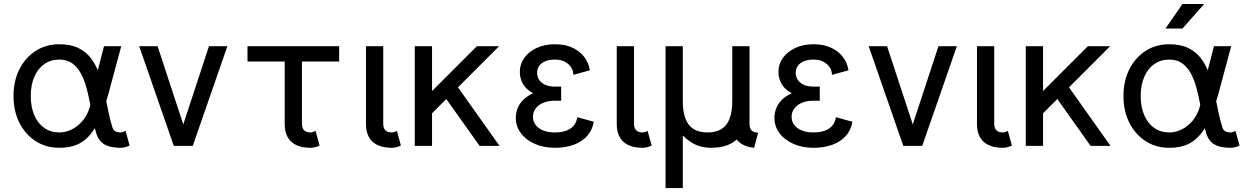

<svg xmlns="http://www.w3.org/2000/svg" viewBox="-20 -743 6349 978"><path d="M282.2 -439.5Q321.3 -439.5 347.9 -420.4Q374.5 -401.4 391.8 -369.1Q409.2 -336.9 420.2 -296.6Q431.2 -256.3 439 -213.9Q446.8 -171.4 454.1 -131.6Q461.4 -91.8 471.2 -61Q480 -34.7 496.6 -19Q513.2 -3.4 537.8 3.2Q562.5 9.8 594.2 9.8Q606 9.8 619.1 6.3Q632.3 2.9 640.1 -2L619.6 -76.2Q615.2 -73.7 607.7 -71Q600.1 -68.4 594.2 -68.4Q578.1 -68.4 567.9 -74Q557.6 -79.6 553.2 -92.8Q540 -133.3 530.8 -180.4Q521.5 -227.5 511.5 -275.1Q501.5 -322.8 485.8 -366.2Q470.2 -409.7 445.1 -443.8Q419.9 -478 380.4 -497.8Q340.8 -517.6 282.2 -517.6Q213.9 -517.6 161.1 -483.4Q108.4 -449.2 78.6 -389.6Q48.8 -330.1 48.8 -253.9Q48.8 -177.7 78.6 -118.2Q108.4 -58.6 161.1 -24.4Q213.9 9.8 282.2 9.8Q354 9.8 399.4 -21Q444.8 -51.8 474.6 -110.8Q504.4 -169.9 529.3 -253.9L597.7 -507.8H509.8L444.3 -253.9Q444.3 -211.9 430.4 -177.7Q416.5 -143.6 393.1 -119.1Q369.6 -94.7 340.8 -81.5Q312 -68.4 282.2 -68.4Q238.3 -68.4 205.6 -91.3Q172.9 -114.3 154.8 -156Q136.7 -197.8 136.7 -253.9Q136.7 -310.1 154.8 -351.8Q172.9 -393.6 205.6 -416.5Q238.3 -439.5 282.2 -439.5Z M913.6 -109.4 782.7 -507.8H689L865.2 0H961.9L1138.2 -507.8H1044.4Z M1587.4 -76.2Q1583 -73.7 1575.4 -71Q1567.9 -68.4 1562 -68.4Q1551.3 -68.4 1543 -71Q1534.7 -73.7 1529.1 -79.3Q1523.4 -85 1520.8 -93.3Q1518.1 -101.6 1518.1 -112.3V-214.8V-282.2V-483.4H1430.2V-282.2V-214.8V-112.3Q1430.2 -81.1 1439 -58.1Q1447.8 -35.2 1464.8 -20Q1481.9 -4.9 1506.3 2.4Q1530.8 9.8 1562 9.8Q1573.7 9.8 1586.9 6.3Q1600.1 2.9 1607.9 -2ZM1707.5 -429.7V-507.8H1240.7V-429.7Z M2001.5 -76.2Q1997.1 -73.7 1989.5 -71Q1981.9 -68.4 1976.1 -68.4Q1965.3 -68.4 1957 -71Q1948.7 -73.7 1943.1 -79.3Q1937.5 -85 1934.8 -93.3Q1932.1 -101.6 1932.1 -112.3V-214.8V-282.2V-507.8H1844.2V-282.2V-214.8V-112.3Q1844.2 -81.1 1853 -58.1Q1861.8 -35.2 1878.9 -20Q1896 -4.9 1920.4 2.4Q1944.8 9.8 1976.1 9.8Q1987.8 9.8 2001 6.3Q2014.2 2.9 2022 -2Z M2228 -274.4 2422.9 0H2524.4L2281.2 -342.8ZM2180.7 -166 2522.5 -507.8Q2511.7 -507.8 2496.8 -507.8Q2481.9 -507.8 2465.8 -507.8Q2449.7 -507.8 2435.1 -507.8Q2420.4 -507.8 2409.2 -507.8L2180.7 -279.3V-507.8H2092.8V0H2180.7Z M2806.6 -301.8Q2824.2 -301.8 2831.3 -301.8Q2838.4 -301.8 2838.4 -301.8V-230Q2838.4 -230 2831.5 -230Q2824.7 -230 2806.6 -230Q2771.5 -230 2746.6 -219.2Q2721.7 -208.5 2708.3 -189.9Q2694.8 -171.4 2694.8 -147.9Q2694.8 -124.5 2708.3 -106.7Q2721.7 -88.9 2746.6 -78.6Q2771.5 -68.4 2806.6 -68.4Q2841.8 -68.4 2866.2 -78.1Q2890.6 -87.9 2904.1 -105.2Q2917.5 -122.6 2920.4 -146L3004.4 -123Q2997.6 -80.6 2971.4 -51Q2945.3 -21.5 2903.3 -5.9Q2861.3 9.8 2806.6 9.8Q2748.5 9.8 2703.4 -10.5Q2658.2 -30.8 2632.8 -65.2Q2607.4 -99.6 2607.4 -141.6Q2607.4 -168 2616.7 -191.7Q2626 -215.3 2645.8 -234.9Q2665.5 -254.4 2695.8 -268.1Q2671.9 -280.8 2656.7 -297.9Q2641.6 -314.9 2634.8 -335.4Q2627.9 -356 2627.9 -377.9Q2627.9 -416.5 2650.6 -448.2Q2673.3 -480 2713.9 -498.8Q2754.4 -517.6 2806.6 -517.6Q2859.4 -517.6 2897.2 -499.5Q2935.1 -481.4 2957.3 -451.4Q2979.5 -421.4 2984.4 -384.8L2900.4 -361.8Q2900.4 -381.8 2889.2 -399.7Q2877.9 -417.5 2857.2 -428.5Q2836.4 -439.5 2806.6 -439.5Q2777.3 -439.5 2757.1 -430.9Q2736.8 -422.4 2726.3 -407.2Q2715.8 -392.1 2715.8 -372.1Q2715.8 -352.1 2726.3 -336.2Q2736.8 -320.3 2757.1 -311Q2777.3 -301.8 2806.6 -301.8Z M3278.8 -76.2Q3274.4 -73.7 3266.8 -71Q3259.3 -68.4 3253.4 -68.4Q3242.7 -68.4 3234.4 -71Q3226.1 -73.7 3220.5 -79.3Q3214.8 -85 3212.2 -93.3Q3209.5 -101.6 3209.5 -112.3V-214.8V-282.2V-507.8H3121.6V-282.2V-214.8V-112.3Q3121.6 -81.1 3130.4 -58.1Q3139.2 -35.2 3156.2 -20Q3173.3 -4.9 3197.8 2.4Q3222.2 9.8 3253.4 9.8Q3265.1 9.8 3278.3 6.3Q3291.5 2.9 3299.3 -2Z M3821.3 9.8Q3786.1 6.3 3761.2 -7.6Q3736.3 -21.5 3723.1 -47.4Q3710 -73.2 3710 -110.8V-139.6L3797.9 -228.5V-110.8Q3797.9 -88.9 3808.8 -78.1Q3819.8 -67.4 3841.8 -67.4ZM3710 -507.8H3797.9V-228.5Q3797.9 -111.3 3750.2 -50.8Q3702.6 9.8 3603.5 9.8Q3573.2 9.8 3547.9 2.7Q3522.5 -4.4 3500.7 -18.3Q3479 -32.2 3458 -52.7V214.8H3370.1V-507.8H3458V-228.5Q3458 -175.3 3471.2 -139.6Q3484.4 -104 3512.2 -86.2Q3540 -68.4 3584 -68.4Q3627.9 -68.4 3655.8 -86.2Q3683.6 -104 3696.8 -139.6Q3710 -175.3 3710 -228.5Z M4124 -301.8Q4141.6 -301.8 4148.7 -301.8Q4155.8 -301.8 4155.8 -301.8V-230Q4155.8 -230 4148.9 -230Q4142.1 -230 4124 -230Q4088.9 -230 4064 -219.2Q4039.1 -208.5 4025.6 -189.9Q4012.2 -171.4 4012.2 -147.9Q4012.2 -124.5 4025.6 -106.7Q4039.1 -88.9 4064 -78.6Q4088.9 -68.4 4124 -68.4Q4159.2 -68.4 4183.6 -78.1Q4208 -87.9 4221.4 -105.2Q4234.9 -122.6 4237.8 -146L4321.8 -123Q4314.9 -80.6 4288.8 -51Q4262.7 -21.5 4220.7 -5.9Q4178.7 9.8 4124 9.8Q4065.9 9.8 4020.8 -10.5Q3975.6 -30.8 3950.2 -65.2Q3924.8 -99.6 3924.8 -141.6Q3924.8 -168 3934.1 -191.7Q3943.4 -215.3 3963.1 -234.9Q3982.9 -254.4 4013.2 -268.1Q3989.3 -280.8 3974.1 -297.9Q3959 -314.9 3952.1 -335.4Q3945.3 -356 3945.3 -377.9Q3945.3 -416.5 3968 -448.2Q3990.7 -480 4031.2 -498.8Q4071.8 -517.6 4124 -517.6Q4176.8 -517.6 4214.6 -499.5Q4252.4 -481.4 4274.7 -451.4Q4296.9 -421.4 4301.8 -384.8L4217.8 -361.8Q4217.8 -381.8 4206.5 -399.7Q4195.3 -417.5 4174.6 -428.5Q4153.8 -439.5 4124 -439.5Q4094.7 -439.5 4074.5 -430.9Q4054.2 -422.4 4043.7 -407.2Q4033.2 -392.1 4033.2 -372.1Q4033.2 -352.1 4043.7 -336.2Q4054.2 -320.3 4074.5 -311Q4094.7 -301.8 4124 -301.8Z M4629.4 -109.4 4498.5 -507.8H4404.8L4581.1 0H4677.7L4854 -507.8H4760.3Z M5113.8 -76.2Q5109.4 -73.7 5101.8 -71Q5094.2 -68.4 5088.4 -68.4Q5077.6 -68.4 5069.3 -71Q5061 -73.7 5055.4 -79.3Q5049.8 -85 5047.1 -93.3Q5044.4 -101.6 5044.4 -112.3V-214.8V-282.2V-507.8H4956.5V-282.2V-214.8V-112.3Q4956.5 -81.1 4965.3 -58.1Q4974.1 -35.2 4991.2 -20Q5008.3 -4.9 5032.7 2.4Q5057.1 9.8 5088.4 9.8Q5100.1 9.8 5113.3 6.3Q5126.5 2.9 5134.3 -2Z M5340.3 -274.4 5535.2 0H5636.7L5393.6 -342.8ZM5293 -166 5634.8 -507.8Q5624 -507.8 5609.1 -507.8Q5594.2 -507.8 5578.1 -507.8Q5562 -507.8 5547.4 -507.8Q5532.7 -507.8 5521.5 -507.8L5293 -279.3V-507.8H5205.1V0H5293Z M5936 -439.5Q5975.1 -439.5 6001.7 -420.4Q6028.3 -401.4 6045.7 -369.1Q6063 -336.9 6074 -296.6Q6085 -256.3 6092.8 -213.9Q6100.6 -171.4 6107.9 -131.6Q6115.2 -91.8 6125 -61Q6133.8 -34.7 6150.4 -19Q6167 -3.4 6191.7 3.2Q6216.3 9.8 6248 9.8Q6259.8 9.8 6272.9 6.3Q6286.1 2.9 6293.9 -2L6273.4 -76.2Q6269 -73.7 6261.5 -71Q6253.9 -68.4 6248 -68.4Q6231.9 -68.4 6221.7 -74Q6211.4 -79.6 6207 -92.8Q6193.8 -133.3 6184.6 -180.4Q6175.3 -227.5 6165.3 -275.1Q6155.3 -322.8 6139.6 -366.2Q6124 -409.7 6098.9 -443.8Q6073.7 -478 6034.2 -497.8Q5994.6 -517.6 5936 -517.6Q5867.7 -517.6 5814.9 -483.4Q5762.2 -449.2 5732.4 -389.6Q5702.6 -330.1 5702.6 -253.9Q5702.6 -177.7 5732.4 -118.2Q5762.2 -58.6 5814.9 -24.4Q5867.7 9.8 5936 9.8Q6007.8 9.8 6053.2 -21Q6098.6 -51.8 6128.4 -110.8Q6158.2 -169.9 6183.1 -253.9L6251.5 -507.8H6163.6L6098.1 -253.9Q6098.1 -211.9 6084.2 -177.7Q6070.3 -143.6 6046.9 -119.1Q6023.4 -94.7 5994.6 -81.5Q5965.8 -68.4 5936 -68.4Q5892.1 -68.4 5859.4 -91.3Q5826.7 -114.3 5808.6 -156Q5790.5 -197.8 5790.5 -253.9Q5790.5 -310.1 5808.6 -351.8Q5826.7 -393.6 5859.4 -416.5Q5892.1 -439.5 5936 -439.5ZM6003.4 -597.7H5916.5L6003.4 -722.7H6113.8Z"/></svg>

Font: Giphurs
Style: Regular
Weight: 400
Version: Version 2.010